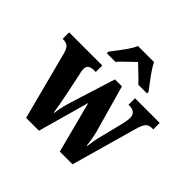

<svg xmlns="http://www.w3.org/2000/svg" viewBox="-193 -949 1132 1132"><g transform="rotate(45 373.5 -383.0)"><path d="M61 -429Q52 -461 38 -471.5Q24 -482 -1 -482H-4V-536H272V-482H261Q235 -482 221.5 -473.5Q208 -465 208 -440Q208 -432 210.5 -419.5Q213 -407 216 -396L242 -271Q249 -235 256 -198.5Q263 -162 266 -139H270Q272 -163 279 -192.5Q286 -222 294 -248L383 -531H441L524 -236Q530 -212 535 -184Q540 -156 541 -138H545Q548 -162 552 -185.5Q556 -209 564 -238L600 -383Q603 -396 605 -410.5Q607 -425 607 -433Q607 -482 550 -482H545V-536H751V-482H739Q714 -482 700.5 -467Q687 -452 674 -404L560 0H454L370 -322L280 0H173ZM240 -619Q254 -638 274 -664Q294 -690 312.5 -717Q331 -744 340 -766H474Q484 -744 502.5 -717Q521 -690 541 -664Q561 -638 575 -619V-606H503Q493 -617 475.5 -634Q458 -651 439 -669Q420 -687 407 -700Q386 -679 357 -652Q328 -625 312 -606H240Z"/></g></svg>

Font: Noto Serif Tamil Condensed ExtraBold
Style: Italic
Weight: 800
Width: 3
Italic angle: -12°
Designer: Indian Type Foundry, Tom Grace, and the Monotype Design Team
Foundry: Monotype Imaging Inc.
Version: Version 2.003; ttfautohint (v1.8.4.7-5d5b)